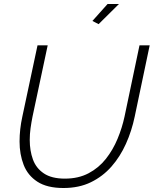

<svg xmlns="http://www.w3.org/2000/svg" viewBox="-20 -937 770 962"><path d="M298 5Q216 5 167.5 -26.5Q119 -58 98.5 -111Q78 -164 78 -228Q78 -259 81.5 -290Q85 -321 92 -353L168 -710H219L143 -353Q137 -323 133 -294Q129 -265 129 -236Q129 -182 145 -138Q161 -94 200 -68Q239 -42 305 -42Q373 -42 424 -69Q475 -96 510.5 -141Q546 -186 569 -241.5Q592 -297 604 -353L679 -710H730L655 -353Q640 -281 611 -216.5Q582 -152 538.5 -102.5Q495 -53 435.5 -24Q376 5 298 5ZM474 -816 443 -832 519 -917H576Z"/></svg>

Font: Raleway Thin Light
Style: Italic
Weight: 300
Italic angle: -12°
Version: Version 4.026